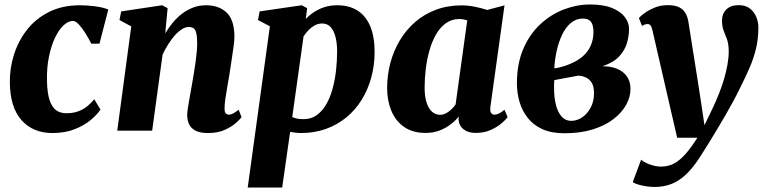

<svg xmlns="http://www.w3.org/2000/svg" viewBox="-20 -584 3418 858"><path d="M214 10.5Q127.5 10.5 76.2 -47Q25 -104.5 24 -216Q23 -277.5 42 -338.5Q61 -399.5 99.8 -449.8Q138.5 -500 198.2 -530.2Q258 -560.5 338.5 -560.5Q368 -560.5 403.8 -556Q439.5 -551.5 464 -541.5L424.5 -389H388Q376.5 -411.5 362 -435Q347.5 -458.5 332.5 -474.5Q317.5 -490.5 305.5 -490.5Q285.5 -490.5 264.5 -471.2Q243.5 -452 226.2 -416.2Q209 -380.5 198.8 -331Q188.5 -281.5 190 -222Q191 -169.5 201.2 -137.8Q211.5 -106 230 -92Q248.5 -78 277 -78Q307 -78 330.2 -86.8Q353.5 -95.5 370.8 -109.8Q388 -124 401 -140.5L429 -94.5Q415 -73 386.2 -48.5Q357.5 -24 314.2 -6.8Q271 10.5 214 10.5Z M718.5 -435Q734 -461 753 -483.8Q772 -506.5 795 -523.8Q818 -541 844.5 -550.8Q871 -560.5 901 -560.5Q958 -560.5 992.8 -527.8Q1027.5 -495 1027.5 -418.5Q1027.5 -402 1023.2 -371.5Q1019 -341 1013.8 -307.5Q1008.5 -274 1004.5 -247Q1000.5 -222 995.5 -194.8Q990.5 -167.5 987 -142.2Q983.5 -117 983.5 -99.5Q983.5 -81.5 989.5 -76.5Q995.5 -71.5 1002 -71.5Q1010.5 -71.5 1020.2 -76.2Q1030 -81 1046.5 -93.5L1059.5 -60.5Q1053.5 -52 1034.8 -35Q1016 -18 984.8 -3.8Q953.5 10.5 909.5 10.5Q871 10.5 851 -1.5Q831 -13.5 823.8 -31.5Q816.5 -49.5 816.5 -68.5Q816.5 -79.5 818.8 -96Q821 -112.5 824.8 -132.8Q828.5 -153 832.2 -174.5Q836 -196 839.5 -216Q843 -237 847 -260.5Q851 -284 854.2 -308.2Q857.5 -332.5 859.5 -355.5Q861.5 -378.5 861 -398Q860.5 -424 856.8 -438Q853 -452 844.8 -457.8Q836.5 -463.5 823 -463.5Q808.5 -463.5 792.5 -453.2Q776.5 -443 761.2 -425.8Q746 -408.5 732 -386.5Q718 -364.5 706.5 -340L660 0H504L566.5 -466L514 -494.5L521.5 -533L704.5 -560.5L729 -547.5Z M1087 254 1186 -466.5 1133 -494.5 1140 -533 1328.5 -560.5 1352.5 -547.5 1346.5 -499Q1361.5 -515.5 1382.5 -529.5Q1403.5 -543.5 1429.5 -552Q1455.5 -560.5 1486.5 -560.5Q1541 -560.5 1578.2 -536.5Q1615.5 -512.5 1634.8 -466Q1654 -419.5 1654 -352Q1654 -292.5 1639.2 -238.2Q1624.5 -184 1596.5 -138.5Q1568.5 -93 1528.2 -59.8Q1488 -26.5 1436.8 -8Q1385.5 10.5 1325 10.5Q1313.5 10.5 1301 9Q1288.5 7.5 1276.5 5.5L1241 254ZM1286 -61Q1296 -56 1308.2 -53.8Q1320.5 -51.5 1337 -51.5Q1370 -51.5 1394.8 -69Q1419.5 -86.5 1437 -116.2Q1454.5 -146 1465.5 -185.2Q1476.5 -224.5 1481.5 -268Q1486.5 -311.5 1486.5 -355.5Q1486.5 -389.5 1479.5 -417.8Q1472.5 -446 1458 -462.5Q1443.5 -479 1419.5 -479Q1401.5 -479 1386.2 -470.5Q1371 -462 1358.5 -449Q1346 -436 1336.5 -421.5Z M2171.5 -107.5Q2169 -88 2174.2 -79.8Q2179.5 -71.5 2190 -71.5Q2197.5 -71.5 2208 -76Q2218.5 -80.5 2234.5 -93.5L2248.5 -60.5Q2241.5 -50.5 2222 -33.5Q2202.5 -16.5 2173 -3.2Q2143.5 10 2105.5 10Q2072 10 2051.5 -6.2Q2031 -22.5 2029 -51.5L2030.5 -63.5Q2016 -45.5 1994.2 -28.5Q1972.5 -11.5 1944.2 -0.8Q1916 10 1881.5 10Q1824 10 1785.8 -16.8Q1747.5 -43.5 1728.8 -89Q1710 -134.5 1710 -190Q1710 -247.5 1724.2 -301.8Q1738.5 -356 1766.2 -402.8Q1794 -449.5 1834.5 -485Q1875 -520.5 1927.5 -540.2Q1980 -560 2043 -560Q2072.5 -560 2103.8 -553.5Q2135 -547 2157 -539.5L2234.5 -560ZM2068 -493Q2060.5 -495.5 2051.8 -497.2Q2043 -499 2033 -499Q1998.5 -499 1972.5 -480.2Q1946.5 -461.5 1928.2 -429.5Q1910 -397.5 1898.8 -357.5Q1887.5 -317.5 1882.5 -274.8Q1877.5 -232 1877.5 -192.5Q1877.5 -153 1886.2 -125.8Q1895 -98.5 1910.5 -84.8Q1926 -71 1947 -71Q1956.5 -71 1965.8 -74.5Q1975 -78 1984 -84.5Q1993 -91 2001 -99.2Q2009 -107.5 2016 -117.5Z M2502 11.5Q2444 11.5 2403.5 -7Q2363 -25.5 2338 -57.5Q2313 -89.5 2301.5 -129.2Q2290 -169 2290 -211.5Q2290 -300 2318.8 -366.2Q2347.5 -432.5 2395 -476.2Q2442.5 -520 2500.2 -542Q2558 -564 2616 -564Q2677 -564 2715.5 -548.2Q2754 -532.5 2772.5 -507.5Q2791 -482.5 2791 -455Q2791 -424 2781.8 -391.8Q2772.5 -359.5 2747 -332Q2721.5 -304.5 2672.5 -288Q2711.5 -288 2739.5 -275.8Q2767.5 -263.5 2782.5 -241Q2797.5 -218.5 2797.5 -186.5Q2797.5 -151.5 2778.8 -116.8Q2760 -82 2722.8 -52.8Q2685.5 -23.5 2630 -6Q2574.5 11.5 2502 11.5ZM2533.5 -44Q2558 -44 2581 -59.2Q2604 -74.5 2619.2 -102.5Q2634.5 -130.5 2634.5 -167Q2634.5 -198 2624 -214.8Q2613.5 -231.5 2597.5 -238.2Q2581.5 -245 2564.5 -246Q2556 -244.5 2547.2 -242.8Q2538.5 -241 2529.2 -239.5Q2520 -238 2510 -236Q2496.5 -233.5 2483.5 -231Q2470.5 -228.5 2457 -226Q2456 -217 2456 -207.5Q2456 -198 2456 -189Q2456 -150.5 2463.8 -117.5Q2471.5 -84.5 2488.8 -64.2Q2506 -44 2533.5 -44ZM2457 -278.5Q2469 -280 2480.5 -282.8Q2492 -285.5 2502.8 -289Q2513.5 -292.5 2523 -296.5Q2560 -311 2584 -332Q2608 -353 2620 -380.5Q2632 -408 2632 -440Q2632 -472.5 2620.8 -486.8Q2609.5 -501 2584.5 -501Q2554 -501 2530.8 -481.2Q2507.5 -461.5 2492 -428.8Q2476.5 -396 2467.8 -357Q2459 -318 2457 -278.5Z M2895.5 -449Q2892 -464.5 2887 -470.5Q2882 -476.5 2874.5 -476.5Q2868 -476.5 2861.8 -474.5Q2855.5 -472.5 2849 -468L2835 -503.5Q2841.5 -511.5 2859.8 -525Q2878 -538.5 2905 -549.8Q2932 -561 2964 -561Q2993.5 -561 3012.2 -552.8Q3031 -544.5 3041.5 -528.2Q3052 -512 3056 -488.5Q3063 -444.5 3070.2 -398.2Q3077.5 -352 3085 -305Q3092.5 -258 3099.8 -211.5Q3107 -165 3114 -119.5L3128 -24.5L3163 -97Q3179.5 -131.5 3193 -165.5Q3206.5 -199.5 3216 -232.2Q3225.5 -265 3231 -296Q3236.5 -327 3236.5 -355.5Q3236 -388.5 3228.8 -408.2Q3221.5 -428 3214 -446.5Q3206.5 -465 3206.5 -493.5Q3206.5 -522.5 3225.8 -541.8Q3245 -561 3281.5 -561Q3311.5 -561 3330.8 -546.2Q3350 -531.5 3359.5 -508.5Q3369 -485.5 3369 -461.5Q3369 -411 3358.5 -367Q3348 -323 3329.5 -280.8Q3311 -238.5 3287.5 -191.5Q3275 -165.5 3258.2 -134.2Q3241.5 -103 3222.2 -69.8Q3203 -36.5 3183.5 -4Q3164 28.5 3146 57.5Q3128 86.5 3113.5 109Q3080 163 3047 194.2Q3014 225.5 2979.5 238.5Q2945 251.5 2905 251.5Q2876.5 251.5 2847 244.5Q2817.5 237.5 2807.5 230L2845 129.5Q2855.5 140 2882.2 150.2Q2909 160.5 2934.5 160.5Q2966.5 160.5 2992.8 146.2Q3019 132 3044 103.5Q3069 75 3096.5 31.5H3006Z"/></svg>

Font: Merriweather 36pt Black
Style: Italic
Weight: 900
Italic angle: -7.8°
Version: Version 2.101